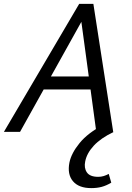

<svg xmlns="http://www.w3.org/2000/svg" viewBox="-25 -678 678 987"><path d="M470 0 387 -612H419L78 0H-5L382 -658H455L557 0ZM153 -218 190 -285H464L483 -218ZM444 289Q380 289 350 253.5Q320 218 332 157Q342 109 384.5 57Q427 5 509 -38L558 1Q493 32 457 71Q421 110 413 152Q406 185 421.5 208Q437 231 480 231Q495 231 508 227Q521 223 534 216L547 261Q522 276 498 282.5Q474 289 444 289Z"/></svg>

Font: Ysabeau Office Medium
Style: Italic
Weight: 500
Italic angle: -12°
Designer: Christian Thalmann (Catharsis Fonts)
Version: Version 2.001;gftools[0.9.30]; featfreeze: tnum,lnum,ss02